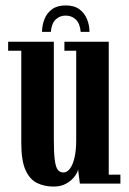

<svg xmlns="http://www.w3.org/2000/svg" viewBox="-20 -677 474 708"><path d="M177.5 11Q144.5 11 117.5 -1.8Q90.5 -14.5 74.5 -49Q58.5 -83.5 58.5 -149.5V-490H10V-523H178.5V-163Q178.5 -113.5 182 -87Q185.5 -60.5 193.2 -50.8Q201 -41 213.5 -41Q227.5 -41 238.2 -55.5Q249 -70 255 -96.8Q261 -123.5 261 -159V-490H217.5V-523H381V-33H424V0H274.5L268 -52Q265.5 -40 254.2 -25.2Q243 -10.5 223.8 0.2Q204.5 11 177.5 11ZM222 -657Q253.5 -657 272.8 -642.8Q292 -628.5 301 -606Q310 -583.5 310 -559.5H277.5Q275 -590 259.8 -604.8Q244.5 -619.5 222 -619.5Q200 -619.5 185 -604.8Q170 -590 167.5 -559.5H135Q135 -583.5 143.8 -606Q152.5 -628.5 171.8 -642.8Q191 -657 222 -657Z"/></svg>

Font: Imbue 24pt
Style: Bold
Weight: 700
Designer: Tyler Finck
Foundry: Etcetera Type Company
Version: Version 1.102